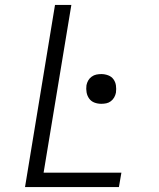

<svg xmlns="http://www.w3.org/2000/svg" viewBox="-20 -755 640 775"><path d="M81 0 202 -735H268L156 -58H470L460 0ZM389 -336Q374 -336 361 -341Q348 -346 340 -357Q332 -368 329.5 -382Q327 -396 329 -411Q331 -421 336 -430Q341 -439 350 -445.5Q359 -452 369 -454Q379 -456 389 -456Q403 -456 416.5 -451Q430 -446 438 -435Q446 -424 448 -410Q450 -396 448 -381Q446 -371 441 -362Q436 -353 427.5 -346.5Q419 -340 409 -338Q399 -336 389 -336Z"/></svg>

Font: Iosevka Curly LtExObl
Style: Regular
Weight: 300
Width: 7
Italic angle: -9°
Monospace: yes
Designer: Belleve Invis
Foundry: Belleve Invis
Version: Version 11.1.0; ttfautohint (v1.8.3)